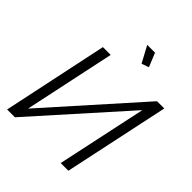

<svg xmlns="http://www.w3.org/2000/svg" viewBox="-247 -1069 1219 1219"><g transform="rotate(45 362.5 -459.5)"><path d="M363 -919H433L471 -826L422 -809ZM24 0 174 -710H244L114 -98L660 -710H725L574 0H505L634 -604L94 0Z"/></g></svg>

Font: Raleway-v4020
Style: Italic
Weight: 400
Italic angle: -12°
Designer: Matt McInerney, Pablo Impallari, Rodrigo Fuenzalida
Foundry: Matt McInerney, Pablo Impallari, Rodrigo Fuenzalida
Version: Version 4.020;PS 004.020;hotconv 1.0.88;makeotf.lib2.5.64775